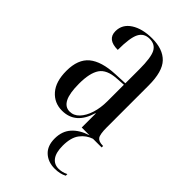

<svg xmlns="http://www.w3.org/2000/svg" viewBox="-237 -620 927 927"><g transform="rotate(45 226.5 -156.0)"><path d="M160 10Q107 10 73 -29Q39 -68 39 -141Q39 -220 83 -256.5Q127 -293 218 -297L283 -300V-396Q283 -475 267.5 -505Q252 -535 214 -535Q176 -535 159.5 -503Q143 -471 143 -388Q71 -388 71 -444Q71 -491 113 -518Q155 -545 222 -545Q295 -545 332.5 -506Q370 -467 370 -372V-87Q370 -38 380.5 -24Q391 -10 419 -10H421V0H285V-96H283Q252 10 160 10ZM189 -13Q217 -13 238 -35Q259 -57 271 -94.5Q283 -132 283 -178V-290L237 -287Q173 -283 149.5 -248Q126 -213 126 -141Q126 -75 142 -44Q158 -13 189 -13ZM333 233Q288 233 259 206.5Q230 180 230 130Q230 80 258.5 48Q287 16 338 0H362Q328 11 305 41Q282 71 282 127Q282 173 299 196.5Q316 220 347 220Q357 220 369 217.5Q381 215 395 208V219Q369 233 333 233Z"/></g></svg>

Font: Noto Serif Display ExtraCondensed
Style: Regular
Weight: 400
Width: 2
Designer: Monotype Design Team
Foundry: Monotype Imaging Inc.
Version: Version 2.009